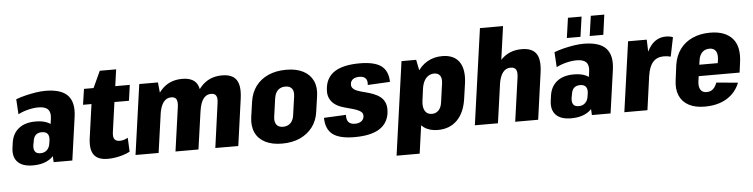

<svg xmlns="http://www.w3.org/2000/svg" viewBox="-52 -1027 5778 1474"><g transform="rotate(-5 2837.0 -290.0)"><path d="M314 -199 333 -334Q340 -382 318.5 -405.5Q297 -429 245 -429Q208 -429 165.5 -418.5Q123 -408 88 -390L81 -506Q118 -520 157.5 -529.5Q197 -539 236 -545Q275 -551 308 -551Q431 -551 481 -497Q531 -443 516 -334L469 0H325ZM165 11Q85 11 47.5 -28Q10 -67 20 -138L25 -175Q35 -246 83.5 -284.5Q132 -323 213 -323Q297 -323 338 -285Q379 -247 369 -176L363 -139Q354 -67 302 -28Q250 11 165 11ZM231 -77Q261 -77 280.5 -95.5Q300 -114 304 -145L308 -170Q312 -203 298.5 -220Q285 -237 255 -237Q224 -237 207 -220.5Q190 -204 186 -169L181 -144Q177 -111 189 -94Q201 -77 231 -77Z M742 11Q666 11 635.5 -31Q605 -73 617 -160L666 -510L739 -668H865L798 -190Q793 -153 804.5 -136Q816 -119 846 -119Q861 -119 876.5 -123.5Q892 -128 908 -137L913 -29Q890 -17 861.5 -8Q833 1 802 6Q771 11 742 11ZM606 -540H959L942 -419H588Z M1618 -341Q1624 -380 1613.5 -398.5Q1603 -417 1574 -417Q1538 -417 1515 -386.5Q1492 -356 1483 -294L1416 -221L1422 -267Q1443 -407 1506 -479Q1569 -551 1670 -551Q1750 -551 1781 -505Q1812 -459 1798 -359L1748 0H1571ZM1032 -540H1176L1190 -398L1134 0H956ZM1312 -341Q1317 -380 1306.5 -398.5Q1296 -417 1267 -417Q1230 -417 1207 -386Q1184 -355 1175 -294L1109 -221L1115 -267Q1136 -407 1198.5 -479Q1261 -551 1363 -551Q1443 -551 1474 -505Q1505 -459 1492 -359L1441 0H1264Z M2085 11Q2008 11 1955.5 -16Q1903 -43 1880 -92.5Q1857 -142 1866 -211L1883 -329Q1893 -399 1930 -448.5Q1967 -498 2027 -524.5Q2087 -551 2165 -551Q2243 -551 2295 -524Q2347 -497 2370.5 -447.5Q2394 -398 2384 -329L2367 -211Q2358 -142 2320.5 -92.5Q2283 -43 2223.5 -16Q2164 11 2085 11ZM2104 -117Q2139 -117 2161 -138.5Q2183 -160 2188 -199L2208 -341Q2214 -381 2198 -402Q2182 -423 2147 -423Q2124 -423 2106 -413.5Q2088 -404 2077 -385.5Q2066 -367 2062 -341L2042 -199Q2037 -160 2053 -138.5Q2069 -117 2104 -117Z M2644 10Q2529 10 2476 -30Q2423 -70 2422 -158L2592 -166Q2590 -128 2606 -110Q2622 -92 2656 -92Q2685 -92 2703.5 -105Q2722 -118 2725 -140Q2728 -163 2714 -176Q2700 -189 2675 -198Q2650 -207 2619.5 -214.5Q2589 -222 2559 -232.5Q2529 -243 2505.5 -262.5Q2482 -282 2470 -312.5Q2458 -343 2465 -390Q2476 -471 2542.5 -511Q2609 -551 2731 -551Q2845 -551 2897 -512.5Q2949 -474 2951 -389L2779 -380Q2783 -414 2768 -431Q2753 -448 2719 -448Q2690 -448 2672 -436Q2654 -424 2651 -401Q2648 -378 2662 -364Q2676 -350 2701 -341.5Q2726 -333 2756.5 -325.5Q2787 -318 2817 -306.5Q2847 -295 2870.5 -276.5Q2894 -258 2905.5 -227.5Q2917 -197 2911 -150Q2899 -70 2832.5 -30Q2766 10 2644 10Z M3286 11Q3222 11 3180.5 -18.5Q3139 -48 3122.5 -103Q3106 -158 3115 -235L3126 -307Q3137 -384 3169.5 -438.5Q3202 -493 3252.5 -522Q3303 -551 3367 -551Q3457 -551 3497.5 -493.5Q3538 -436 3524 -329L3507 -211Q3492 -104 3434.5 -46.5Q3377 11 3286 11ZM3053 -540H3166L3204 -350L3130 180H2952ZM3251 -116Q3282 -116 3302.5 -137.5Q3323 -159 3328 -198L3348 -341Q3354 -381 3339.5 -402Q3325 -423 3294 -423Q3269 -423 3249 -410Q3229 -397 3216.5 -373Q3204 -349 3199 -315L3187 -225Q3180 -174 3197 -145Q3214 -116 3251 -116Z M3930 -341Q3935 -380 3923.5 -398.5Q3912 -417 3883 -417Q3845 -417 3822 -386Q3799 -355 3790 -294L3724 -221L3730 -267Q3750 -407 3813.5 -479Q3877 -551 3979 -551Q4060 -551 4091.5 -505Q4123 -459 4109 -359L4059 0H3882ZM3675 -740H3853L3804 -390L3749 0H3571Z M4462 -199 4481 -334Q4488 -382 4466.5 -405.5Q4445 -429 4393 -429Q4356 -429 4313.5 -418.5Q4271 -408 4236 -390L4229 -506Q4266 -520 4305.5 -529.5Q4345 -539 4384 -545Q4423 -551 4456 -551Q4579 -551 4629 -497Q4679 -443 4664 -334L4617 0H4473ZM4313 11Q4233 11 4195.5 -28Q4158 -67 4168 -138L4173 -175Q4183 -246 4231.5 -284.5Q4280 -323 4361 -323Q4445 -323 4486 -285Q4527 -247 4517 -176L4511 -139Q4502 -67 4450 -28Q4398 11 4313 11ZM4379 -77Q4409 -77 4428.5 -95.5Q4448 -114 4452 -145L4456 -170Q4460 -203 4446.5 -220Q4433 -237 4403 -237Q4372 -237 4355 -220.5Q4338 -204 4334 -169L4329 -144Q4325 -111 4337 -94Q4349 -77 4379 -77ZM4460 -760 4438 -606H4333L4355 -760ZM4635 -760 4614 -606H4509L4531 -760Z M4799 -540H4943L4949 -346L4901 0H4723ZM4904 -295Q4922 -421 4969 -486Q5016 -551 5092 -551Q5107 -551 5120.5 -548.5Q5134 -546 5145 -541L5115 -394Q5089 -401 5061 -401Q5009 -401 4978.5 -367Q4948 -333 4938 -264Z M5342 11Q5269 11 5219.5 -15.5Q5170 -42 5148.5 -92Q5127 -142 5137 -212L5152 -328Q5163 -398 5200 -448Q5237 -498 5296.5 -524.5Q5356 -551 5432 -551Q5547 -551 5603 -488Q5659 -425 5641 -301L5631 -226H5285L5297 -313H5503L5465 -278L5474 -338Q5480 -382 5465 -405.5Q5450 -429 5416 -429Q5382 -429 5360.5 -408Q5339 -387 5333 -347L5310 -186Q5305 -145 5319.5 -122Q5334 -99 5366 -99Q5397 -99 5416 -116.5Q5435 -134 5446 -165L5612 -150Q5581 -72 5511.5 -30.5Q5442 11 5342 11Z"/></g></svg>

Font: Pathway Extreme Condensed ExtraBold
Style: Italic
Weight: 800
Width: 3
Italic angle: -8°
Version: Version 1.001;gftools[0.9.26]